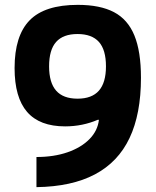

<svg xmlns="http://www.w3.org/2000/svg" viewBox="-20 -760 640 790"><path d="M300 -740Q392 -740 449 -710Q506 -680 533 -614Q560 -548 560 -440Q560 -291 513 -192Q466 -93 370.5 -42.5Q275 8 130 10V-114Q202 -114 258 -133.5Q314 -153 348 -187.5Q382 -222 387 -267H382Q352 -254 318 -247Q284 -240 248 -240Q143 -240 91.5 -299.5Q40 -359 40 -480Q40 -613 102 -676.5Q164 -740 300 -740ZM299 -620Q240 -620 211 -587.5Q182 -555 182 -487Q182 -420 211 -387Q240 -354 299 -354Q358 -354 387 -387Q416 -420 416 -487Q416 -555 387 -587.5Q358 -620 299 -620Z"/></svg>

Font: M PLUS Code Latin Expanded
Style: Bold
Weight: 700
Width: 7
Designer: Coji Morishita
Foundry: UNDERFOREST DESIGN
Version: Version 1.002; ttfautohint (v1.8.3)